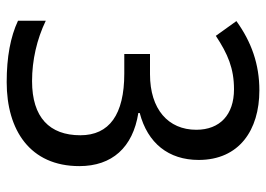

<svg xmlns="http://www.w3.org/2000/svg" viewBox="-128 -636 777 560"><g transform="rotate(90 260.0 -356.5)"><path d="M220 12C360 12 465 -56 465 -200C465 -295 411 -356 310 -372V-376C398 -399 447 -460 447 -548C447 -666 360 -725 244 -725C168 -725 103 -702 42 -658L85 -598C138 -633 180 -651 241 -651C315 -651 359 -610 359 -541C359 -459 299 -406 197 -406H138V-331H195C315 -331 375 -287 375 -203C375 -113 323 -62 217 -62C156 -62 95 -76 41 -102V-21C88 1 147 12 220 12Z"/></g></svg>

Font: Noto Sans Malayalam SemiCondensed
Style: Regular
Weight: 400
Width: 4
Designer: Jelle Bosma - Monotype Design Team
Foundry: Monotype Imaging Inc.
Version: Version 2.104